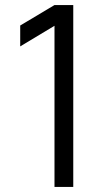

<svg xmlns="http://www.w3.org/2000/svg" viewBox="-20 -740 430 760"><path d="M195.7 0V-638L60 -556.3V-639L195.7 -720H270V0Z"/></svg>

Font: Hauora
Style: Regular
Weight: 400
Designer: Wayne Shih
Foundry: WCYS
Version: Version 1.001